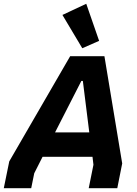

<svg xmlns="http://www.w3.org/2000/svg" viewBox="-44 -995 722 1015"><path d="M391 -740 480 -779 412 -975 286 -916ZM-24 0H121L137 -79L181 -166H445L450 -124L425 0H576L602 -131L508 -698H327L5 -142ZM247 -295 386 -567H394L428 -295Z"/></svg>

Font: Braiins Sans
Style: Bold Italic
Weight: 700
Italic angle: -11.31°
Designer: Mike Abbink, Paul van der Laan, Pieter van Rosmalen, Jiri Chlebus, Lubos Buracinsky
Foundry: Bold Monday, Sudetype
Version: Version 1.000;hotconv 1.0.109;makeotfexe 2.5.65596